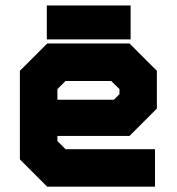

<svg xmlns="http://www.w3.org/2000/svg" viewBox="-20 -704 666 724"><path d="M468.5 -540 571.5 -437V-294.5L468.5 -191.5H196.5V-172L227 -141.5H564.5V0H158L55 -103V-437L158 -540ZM432 -471 496 -408V-315L443 -262H124.5V-403L193.5 -471ZM432 -471H193.5L124.5 -403V-137L189.5 -73H502H189.5L124.5 -137V-262H443L496 -315V-408ZM399.5 -398.5H227L196.5 -368V-328H409.5L430.5 -349V-368ZM156.5 -555.5V-683.5H472.5V-555.5ZM221.5 -618.5H413.5H221.5Z"/></svg>

Font: Tourney Thin Black
Style: Regular
Weight: 900
Version: Version 1.015